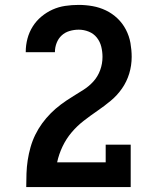

<svg xmlns="http://www.w3.org/2000/svg" viewBox="-20 -763 640 783"><path d="M87 0V-1Q87 -28 88 -55.5Q89 -83 93 -109.5Q97 -136 104.5 -162.5Q112 -189 124 -213.5Q136 -238 152 -260Q168 -282 187.5 -301.5Q207 -321 228.5 -337Q250 -353 273.5 -367.5Q297 -382 320 -396.5Q343 -411 361 -431Q379 -451 388.5 -477Q398 -503 398 -531Q398 -552 393 -572.5Q388 -593 375 -609.5Q362 -626 342 -634Q322 -642 301 -642Q282 -642 263.5 -636.5Q245 -631 231.5 -618.5Q218 -606 211 -588Q204 -570 204 -551Q204 -551 204 -551Q204 -551 204 -550H85Q85 -551 85 -551Q85 -551 85 -552Q85 -579 92 -605.5Q99 -632 113.5 -655Q128 -678 149 -695.5Q170 -713 194.5 -724Q219 -735 246 -739Q273 -743 301 -743Q329 -743 357.5 -738Q386 -733 412 -720.5Q438 -708 459 -688Q480 -668 493.5 -642Q507 -616 512 -587.5Q517 -559 517 -531Q517 -496 507 -463Q497 -430 477.5 -402Q458 -374 431.5 -352Q405 -330 376.5 -310.5Q348 -291 321 -270Q294 -249 272 -223Q250 -197 235 -165.5Q220 -134 213 -101H411V-173H513V0Z"/></svg>

Font: Iosevka Curly Slab Extended
Style: Bold
Weight: 700
Width: 7
Monospace: yes
Designer: Belleve Invis
Foundry: Belleve Invis
Version: Version 11.1.0; ttfautohint (v1.8.3)